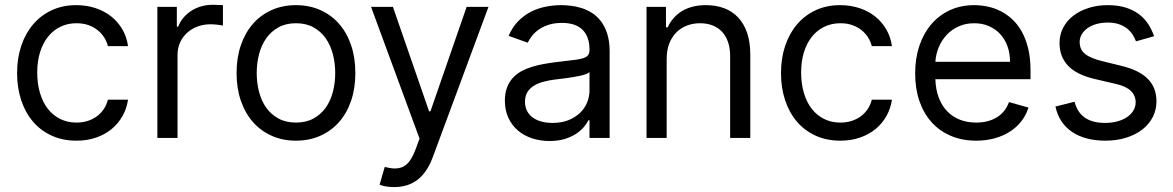

<svg xmlns="http://www.w3.org/2000/svg" viewBox="-20 -574 4882 799"><path d="M298.3 11.4Q240.8 11.4 195 -9.6Q149.1 -30.5 117.2 -68Q85.2 -105.5 68.2 -157.1Q51.1 -208.8 51.1 -269.9Q51.1 -332.4 68.7 -384.2Q86.3 -436.1 118.6 -473.5Q150.9 -511 196.2 -531.8Q241.5 -552.6 296.9 -552.6Q340.2 -552.6 377.3 -540.3Q414.4 -528.1 442.6 -505.7Q470.9 -483.3 489.2 -451.9Q507.5 -420.5 512.8 -382.1H429Q424.4 -400.9 413.7 -418Q403.1 -435 386.5 -448.3Q370 -461.6 348 -469.5Q326 -477.3 298.3 -477.3Q261.7 -477.3 231.5 -462.7Q201.3 -448.2 179.9 -421.3Q158.4 -394.5 146.7 -356.9Q134.9 -319.2 134.9 -272.7Q134.9 -225.5 146.5 -186.8Q158 -148.1 179.3 -120.9Q200.6 -93.8 230.8 -78.8Q261 -63.9 298.3 -63.9Q322.8 -63.9 344.1 -70.5Q365.4 -77.1 382.3 -89.3Q399.1 -101.6 411.2 -119.1Q423.3 -136.7 429 -159.1H512.8Q507.5 -122.9 490.2 -91.8Q473 -60.7 445.5 -37.8Q418 -14.9 380.9 -1.8Q343.8 11.4 298.3 11.4Z M634.9 -545.5H715.9V-463.1H721.6Q729 -483.3 743.1 -500Q757.1 -516.7 775.7 -528.8Q794.4 -540.8 816.8 -547.4Q839.1 -554 863.6 -554Q868.3 -554 874.5 -553.8Q880.7 -553.6 886.7 -553.4Q892.8 -553.3 898.4 -553.1Q904.1 -552.9 907.7 -552.6V-467.3Q905.5 -468 900.4 -468.9Q895.2 -469.8 888.3 -470.7Q881.4 -471.6 873.2 -472.3Q865.1 -473 856.5 -473Q826.7 -473 801.5 -463.4Q776.3 -453.8 757.8 -436.8Q739.3 -419.7 729 -396.3Q718.8 -372.9 718.8 -345.2V0H634.9Z M1211.6 11.4Q1156.2 11.4 1110.8 -8.9Q1065.3 -29.1 1032.8 -65.9Q1000.4 -102.6 982.4 -154.7Q964.5 -206.7 964.5 -269.9Q964.5 -333.8 982.4 -386Q1000.4 -438.2 1032.8 -475.1Q1065.3 -512.1 1110.8 -532.3Q1156.2 -552.6 1211.6 -552.6Q1267 -552.6 1312.7 -532.3Q1358.3 -512.1 1390.8 -475.1Q1423.3 -438.2 1441.1 -386Q1458.8 -333.8 1458.8 -269.9Q1458.8 -206.7 1441.1 -154.7Q1423.3 -102.6 1390.8 -65.9Q1358.3 -29.1 1312.7 -8.9Q1267 11.4 1211.6 11.4ZM1211.6 -63.9Q1253.9 -63.9 1284.6 -80.8Q1315.3 -97.7 1335.4 -125.9Q1355.5 -154.1 1365.2 -191.6Q1375 -229 1375 -269.9Q1375 -311.1 1365.2 -348.5Q1355.5 -386 1335.4 -414.6Q1315.3 -443.2 1284.6 -460.2Q1253.9 -477.3 1211.6 -477.3Q1169.7 -477.3 1138.8 -460.2Q1108 -443.2 1087.9 -414.6Q1067.8 -386 1058.1 -348.5Q1048.3 -311.1 1048.3 -269.9Q1048.3 -229 1058.1 -191.6Q1067.8 -154.1 1087.9 -125.9Q1108 -97.7 1138.8 -80.8Q1169.7 -63.9 1211.6 -63.9Z M1620.7 204.5Q1599.4 204.5 1582.7 201.2Q1566.1 197.8 1559.7 194.6L1581 120.7Q1593 123.6 1603.7 125.4Q1614.3 127.1 1623.9 127.1Q1637.8 127.1 1649.9 123Q1661.9 119 1672.6 109.4Q1683.2 99.8 1692.5 84.2Q1701.7 68.5 1710.2 45.5L1725.9 2.8L1524.1 -545.5H1615.1L1765.6 -110.8H1771.3L1921.9 -545.5H2012.8L1781.2 79.5Q1757.5 143.5 1717.7 174Q1677.9 204.5 1620.7 204.5Z M2267 12.8Q2228.3 12.8 2194.2 1.6Q2160.2 -9.6 2135.1 -31.1Q2110.1 -52.6 2095.5 -83.8Q2081 -115.1 2081 -154.8Q2081 -186.1 2089.7 -209.2Q2098.4 -232.2 2113.5 -249.1Q2128.6 -266 2149 -277.2Q2169.4 -288.4 2192.8 -295.6Q2216.3 -302.9 2241.8 -307.5Q2267.4 -312.1 2292.6 -315.3Q2329.9 -320.3 2356.5 -323Q2383.2 -325.6 2400.2 -329.9Q2417.3 -334.2 2425.2 -342Q2433.2 -349.8 2433.2 -365.1V-367.9Q2433.2 -420.5 2404.7 -449.6Q2376.1 -478.7 2318.2 -478.7Q2288.4 -478.7 2264.9 -471.4Q2241.5 -464.1 2224.1 -452.4Q2206.7 -440.7 2195 -426Q2183.2 -411.2 2176.1 -396.3L2096.6 -424.7Q2112.6 -462 2137.3 -486.7Q2161.9 -511.4 2191.2 -525.9Q2220.5 -540.5 2252.5 -546.5Q2284.4 -552.6 2315.3 -552.6Q2332.7 -552.6 2354.4 -550.2Q2376.1 -547.9 2398.4 -541Q2420.8 -534.1 2442.3 -521Q2463.8 -507.8 2480.3 -486.3Q2496.8 -464.8 2506.9 -433.8Q2517 -402.7 2517 -359.4V0H2433.2V-73.9H2429Q2422.6 -60.7 2409.8 -45.5Q2397 -30.2 2377.3 -17.2Q2357.6 -4.3 2330.3 4.3Q2302.9 12.8 2267 12.8ZM2279.8 -62.5Q2317.1 -62.5 2345.7 -74Q2374.3 -85.6 2393.8 -104.4Q2413.4 -123.2 2423.3 -147.5Q2433.2 -171.9 2433.2 -197.4V-274.1Q2429.7 -269.9 2420.1 -266.2Q2410.5 -262.4 2397.4 -259.4Q2384.2 -256.4 2368.8 -253.7Q2353.3 -251.1 2338.4 -249.1Q2323.5 -247.2 2310.4 -245.6Q2297.2 -244 2288.4 -242.9Q2263.8 -239.7 2241.5 -233.8Q2219.1 -228 2202.1 -217.5Q2185 -207 2174.9 -190.9Q2164.8 -174.7 2164.8 -150.6Q2164.8 -128.9 2173.3 -112.4Q2181.8 -95.9 2197.3 -84.7Q2212.7 -73.5 2233.8 -68Q2255 -62.5 2279.8 -62.5Z M2754.3 0H2670.5V-545.5H2751.4V-460.2H2758.5Q2768.1 -481.2 2782.7 -498Q2797.2 -514.9 2816.9 -527.2Q2836.6 -539.4 2861.7 -546Q2886.7 -552.6 2917.6 -552.6Q2959.2 -552.6 2993.1 -540Q3027 -527.3 3051.3 -501.8Q3075.6 -476.2 3089 -437.5Q3102.3 -398.8 3102.3 -346.6V0H3018.5V-340.9Q3018.5 -372.9 3009.9 -398.3Q3001.4 -423.7 2985.3 -441.2Q2969.1 -458.8 2945.8 -468Q2922.6 -477.3 2893.5 -477.3Q2863.3 -477.3 2837.9 -467.3Q2812.5 -457.4 2793.9 -438.4Q2775.2 -419.4 2764.7 -391.7Q2754.3 -364 2754.3 -328.1Z M3477.3 11.4Q3419.7 11.4 3373.9 -9.6Q3328.1 -30.5 3296.2 -68Q3264.2 -105.5 3247.2 -157.1Q3230.1 -208.8 3230.1 -269.9Q3230.1 -332.4 3247.7 -384.2Q3265.3 -436.1 3297.6 -473.5Q3329.9 -511 3375.2 -531.8Q3420.5 -552.6 3475.9 -552.6Q3519.2 -552.6 3556.3 -540.3Q3593.4 -528.1 3621.6 -505.7Q3649.9 -483.3 3668.1 -451.9Q3686.4 -420.5 3691.8 -382.1H3608Q3603.3 -400.9 3592.7 -418Q3582 -435 3565.5 -448.3Q3549 -461.6 3527 -469.5Q3505 -477.3 3477.3 -477.3Q3440.7 -477.3 3410.5 -462.7Q3380.3 -448.2 3358.8 -421.3Q3337.4 -394.5 3325.6 -356.9Q3313.9 -319.2 3313.9 -272.7Q3313.9 -225.5 3325.5 -186.8Q3337 -148.1 3358.3 -120.9Q3379.6 -93.8 3409.8 -78.8Q3440 -63.9 3477.3 -63.9Q3501.8 -63.9 3523.1 -70.5Q3544.4 -77.1 3561.3 -89.3Q3578.1 -101.6 3590.2 -119.1Q3602.3 -136.7 3608 -159.1H3691.8Q3686.4 -122.9 3669.2 -91.8Q3652 -60.7 3624.5 -37.8Q3596.9 -14.9 3559.8 -1.8Q3522.7 11.4 3477.3 11.4Z M4042.6 11.4Q3983.7 11.4 3936.4 -8.9Q3889.2 -29.1 3856.4 -65.9Q3823.5 -102.6 3805.9 -154.1Q3788.4 -205.6 3788.4 -268.5Q3788.4 -331.3 3805.9 -383.5Q3823.5 -435.7 3855.8 -473.4Q3888.1 -511 3933.4 -531.8Q3978.7 -552.6 4034.1 -552.6Q4062.5 -552.6 4090.9 -546.5Q4119.3 -540.5 4145.4 -527Q4171.5 -513.5 4193.9 -492.4Q4216.3 -471.2 4233 -440.9Q4249.6 -410.5 4259.1 -370.6Q4268.5 -330.6 4268.5 -279.8V-244.3H3872.5Q3873.9 -200.6 3886.9 -166.9Q3899.9 -133.2 3922.2 -110.3Q3944.6 -87.4 3975.1 -75.6Q4005.7 -63.9 4042.6 -63.9Q4092 -63.9 4127.5 -85.2Q4163 -106.5 4179 -149.1L4259.9 -126.4Q4250.4 -95.5 4230.8 -70.1Q4211.3 -44.7 4183.2 -26.6Q4155.2 -8.5 4119.7 1.4Q4084.2 11.4 4042.6 11.4ZM4183.2 -316.8Q4183.2 -351.6 4172.8 -380.9Q4162.3 -410.2 4142.8 -431.6Q4123.2 -453.1 4095.7 -465.2Q4068.2 -477.3 4034.1 -477.3Q3998.2 -477.3 3969.3 -464.1Q3940.3 -451 3919.6 -428.8Q3898.8 -406.6 3886.7 -377.7Q3874.6 -348.7 3872.5 -316.8Z M4707.4 -402Q4702.1 -416.2 4693.2 -430Q4684.3 -443.9 4670.5 -455.1Q4656.6 -466.3 4636.7 -473.2Q4616.8 -480.1 4589.5 -480.1Q4564.6 -480.1 4543.1 -474.1Q4521.7 -468 4506.2 -457.2Q4490.8 -446.4 4481.9 -431.6Q4473 -416.9 4473 -399.1Q4473 -383.5 4478.5 -371.3Q4484 -359 4495.6 -349.6Q4507.1 -340.2 4524.9 -332.9Q4542.6 -325.6 4566.8 -319.6L4647.7 -299.7Q4720.9 -282 4756.7 -245.6Q4792.6 -209.2 4792.6 -152Q4792.6 -116.8 4777.2 -86.8Q4761.7 -56.8 4733.7 -35Q4705.6 -13.1 4666.4 -0.9Q4627.1 11.4 4579.5 11.4Q4537.6 11.4 4502.8 2.1Q4468 -7.1 4441.4 -25Q4414.8 -43 4397.2 -69.4Q4379.6 -95.9 4372.2 -130.7L4451.7 -150.6Q4463.1 -106.2 4494.7 -84.3Q4526.3 -62.5 4578.1 -62.5Q4607.6 -62.5 4631.2 -69.2Q4654.8 -76 4671.3 -87.5Q4687.9 -99.1 4696.9 -114.7Q4706 -130.3 4706 -147.7Q4706 -176.1 4686.3 -195.5Q4666.5 -214.8 4625 -224.4L4534.1 -245.7Q4459.2 -263.5 4424.2 -301Q4389.2 -338.4 4389.2 -394.9Q4389.2 -429.7 4404.3 -458.6Q4419.4 -487.6 4446.2 -508.3Q4473 -529.1 4509.8 -540.8Q4546.5 -552.6 4589.5 -552.6Q4630 -552.6 4661.6 -543.3Q4693.2 -534.1 4716.8 -517Q4740.4 -500 4756.6 -476.2Q4772.7 -452.4 4782.7 -423.3Z"/></svg>

Font: Interop
Style: Regular
Weight: 400
Designer: Rasmus Andersson, Google, Jang Haemin
Foundry: jhaemin
Version: Version 1.008